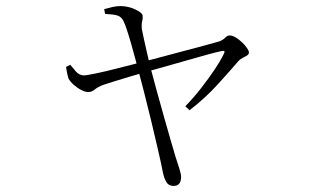

<svg xmlns="http://www.w3.org/2000/svg" viewBox="-20 -561 1040 634"><path d="M327 -515 324 -531Q338 -535 352 -538Q366 -541 378 -541Q390 -541 403 -538Q416 -535 426.5 -530Q437 -525 444 -519.5Q451 -514 451 -509Q452 -499 449.5 -491Q447 -483 448 -467Q450 -457 454.5 -435.5Q459 -414 465 -388.5Q471 -363 476 -341Q486 -303 498 -259.5Q510 -216 522 -173.5Q534 -131 544 -96.5Q554 -62 560 -42Q566 -24 572 -5Q578 14 578 23Q578 53 553 53Q537 53 529.5 40.5Q522 28 518 9Q512 -22 501.5 -67.5Q491 -113 479 -163Q467 -213 455.5 -257.5Q444 -302 436 -332Q433 -344 427 -366Q421 -388 414 -413Q407 -438 400 -459.5Q393 -481 388 -491Q381 -506 367 -510Q353 -514 327 -515ZM212 -347Q220 -337 230.5 -325Q241 -313 256 -312Q265 -312 296.5 -318.5Q328 -325 370.5 -336Q413 -347 453 -357Q477 -363 513.5 -373Q550 -383 588.5 -393Q627 -403 658 -411.5Q689 -420 703 -424Q715 -428 723 -436Q731 -444 738 -444Q747 -444 758 -437.5Q769 -431 779 -421.5Q789 -412 795.5 -402.5Q802 -393 802 -388Q802 -382 796 -378Q790 -374 781.5 -370Q773 -366 767 -359Q743 -331 701 -284.5Q659 -238 606 -197L592 -210Q620 -239 644.5 -270.5Q669 -302 688.5 -331Q708 -360 718 -381Q723 -390 720.5 -392Q718 -394 710 -392Q695 -389 664 -380.5Q633 -372 595 -361Q557 -350 521 -340Q485 -330 460 -323Q436 -316 407 -307.5Q378 -299 354.5 -291.5Q331 -284 322 -281Q303 -274 293 -265.5Q283 -257 271 -257Q262 -257 249 -263.5Q236 -270 224 -280.5Q212 -291 206 -302Q204 -308 202 -317.5Q200 -327 198 -340Z"/></svg>

Font: Noto Serif JP
Style: Regular
Weight: 200
Designer: Ryoko NISHIZUKA 西塚涼子 (kana & ideographs); Frank Grießhammer (Latin, Greek & Cyrillic); Wenlong ZHANG 张文龙 (bopomofo); San
Foundry: Adobe
Version: Version 2.001;hotconv 1.1.0;makeotfexe 2.6.0